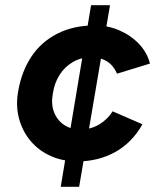

<svg xmlns="http://www.w3.org/2000/svg" viewBox="-20 -720 598 740"><path d="M214 0 331 -700H404L285 0ZM279 -98Q222 -98 176 -118.5Q130 -139 98.5 -176Q67 -213 53.5 -262.5Q40 -312 50 -368Q63 -444 100.5 -501Q138 -558 200.5 -590Q263 -622 345 -622Q396 -622 440 -603Q484 -584 515.5 -551Q547 -518 558 -475L431 -436Q418 -467 393 -483Q368 -499 330 -499Q292 -499 261 -481Q230 -463 210 -432Q190 -401 184 -361Q176 -320 188 -288.5Q200 -257 226.5 -239Q253 -221 289 -221Q330 -221 362.5 -240.5Q395 -260 414 -291L529 -241Q489 -170 424 -134Q359 -98 279 -98Z"/></svg>

Font: Figtree Light
Style: Bold Italic
Weight: 700
Italic angle: -9.5°
Version: Version 2.000